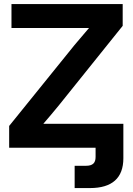

<svg xmlns="http://www.w3.org/2000/svg" viewBox="-20 -748 671 972"><path d="M26.4 0H463.9V46.4C463.9 77.1 449.7 91.3 415 91.3H357.9V204.1H435.5C547.4 204.1 604.5 153.3 604.5 53.2V-121.1H320.3H199.2C225.6 -151.9 252 -182.6 276.9 -213.4L601.1 -617.2V-727.5H38.1V-606.4H308.6H430.7C405.8 -577.6 380.9 -548.3 356.9 -519.5L26.4 -110.4Z"/></svg>

Font: Raveo Display Display SemiBold
Style: Regular
Weight: 600
Designer: Jakub Foglar, Rasmus Andersson (Inter)
Foundry: Jakubfoglar.com
Version: Version 1.100;Glyphs 3.2.3 (3260)